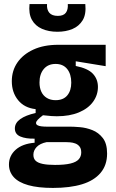

<svg xmlns="http://www.w3.org/2000/svg" viewBox="-20 -750 570 943"><path d="M240 173Q167 173 119 159.5Q71 146 47.5 120Q24 94 24 58Q24 15 57 -14.5Q90 -44 150 -49V-69Q107 -68 80 -79.5Q53 -91 53 -119Q53 -146 79.5 -165Q106 -184 155 -195V-214Q100 -220 69 -258Q38 -296 38 -351Q38 -403 65.5 -443Q93 -483 144 -506.5Q195 -530 266 -530H499V-425L352 -449V-426Q412 -414 436.5 -387.5Q461 -361 461 -323Q461 -283 437 -250Q413 -217 367.5 -198Q322 -179 259 -179Q248 -179 232.5 -180Q217 -181 191 -184Q174 -171 165.5 -162Q157 -153 157 -146Q157 -139 164 -135Q171 -131 183 -129.5Q195 -128 208 -128H322Q341 -128 372 -125.5Q403 -123 433.5 -111Q464 -99 485 -72Q506 -45 506 4Q506 61 474 99Q442 137 383 155Q324 173 240 173ZM250 60Q298 60 326.5 53Q355 46 367 32Q379 18 379 -1Q379 -20 370.5 -30.5Q362 -41 349.5 -45.5Q337 -50 324 -51Q311 -52 302 -52H209Q176 -45 160 -28Q144 -11 144 10Q144 29 155 39.5Q166 50 189.5 55Q213 60 250 60ZM253 -258Q291 -258 310.5 -281.5Q330 -305 330 -344Q330 -386 310 -411Q290 -436 253 -436Q216 -436 195 -411Q174 -386 174 -345Q174 -319 183 -299.5Q192 -280 210 -269Q228 -258 253 -258ZM125 -730H211Q209 -703 222 -687.5Q235 -672 264 -672Q292 -672 303.5 -687.5Q315 -703 313 -730H399Q404 -680 386 -650.5Q368 -621 335.5 -607.5Q303 -594 262 -594Q219 -594 186 -608.5Q153 -623 136.5 -653Q120 -683 125 -730Z"/></svg>

Font: Bricolage Grotesque SemiCondensed
Style: Bold
Weight: 700
Width: 4
Designer: Mathieu Triay
Foundry: Atelier Triay
Version: Version 1.001;gftools[0.9.33.dev8+g029e19f]